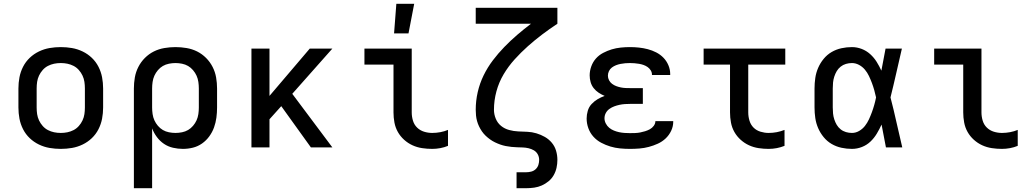

<svg xmlns="http://www.w3.org/2000/svg" viewBox="-20 -776 5440 1011"><path d="M300 8Q270 8 241 3Q212 -2 185 -15Q158 -28 136.5 -48.5Q115 -69 101.5 -95.5Q88 -122 82.5 -151Q77 -180 77 -210V-310Q77 -340 82.5 -369Q88 -398 101.5 -424.5Q115 -451 136.5 -471.5Q158 -492 185 -505Q212 -518 241 -523Q270 -528 300 -528Q330 -528 359 -523Q388 -518 415 -505Q442 -492 463.5 -471.5Q485 -451 498.5 -424.5Q512 -398 517.5 -369Q523 -340 523 -310V-210Q523 -180 517.5 -151Q512 -122 498.5 -95.5Q485 -69 463.5 -48.5Q442 -28 415 -15Q388 -2 359 3Q330 8 300 8ZM300 -76Q318 -76 335 -79.5Q352 -83 367.5 -91Q383 -99 395 -112.5Q407 -126 414.5 -142Q422 -158 424.5 -175Q427 -192 427 -210V-310Q427 -328 424.5 -345Q422 -362 414.5 -378Q407 -394 395 -407.5Q383 -421 367.5 -429Q352 -437 335 -440.5Q318 -444 300 -444Q282 -444 265 -440.5Q248 -437 232.5 -429Q217 -421 205 -407.5Q193 -394 185.5 -378Q178 -362 175.5 -345Q173 -328 173 -310V-210Q173 -192 175.5 -175Q178 -158 185.5 -142Q193 -126 205 -112.5Q217 -99 232.5 -91Q248 -83 265 -79.5Q282 -76 300 -76Z M685 215V-310Q685 -339 690 -368Q695 -397 708.5 -423.5Q722 -450 743 -471Q764 -492 790 -505Q816 -518 845.5 -523Q875 -528 904 -528Q933 -528 962.5 -523Q992 -518 1018 -505Q1044 -492 1065 -471Q1086 -450 1099.5 -423.5Q1113 -397 1118 -368Q1123 -339 1123 -310V-210Q1123 -183 1119.5 -156.5Q1116 -130 1107 -105Q1098 -80 1082 -58Q1066 -36 1044 -20.5Q1022 -5 996 1.5Q970 8 943 8Q917 8 891 2Q865 -4 843.5 -18.5Q822 -33 806 -54.5Q790 -76 781 -100V215ZM904 -76Q921 -76 938.5 -79.5Q956 -83 970.5 -91.5Q985 -100 996.5 -113.5Q1008 -127 1015 -142.5Q1022 -158 1024.5 -175.5Q1027 -193 1027 -210V-310Q1027 -327 1024.5 -344.5Q1022 -362 1015 -377.5Q1008 -393 996.5 -406.5Q985 -420 970.5 -428.5Q956 -437 938.5 -440.5Q921 -444 904 -444Q887 -444 869.5 -440.5Q852 -437 837.5 -428.5Q823 -420 811.5 -406.5Q800 -393 793 -377.5Q786 -362 783.5 -344.5Q781 -327 781 -310V-210Q781 -193 783.5 -175.5Q786 -158 793 -142.5Q800 -127 811.5 -113.5Q823 -100 837.5 -91.5Q852 -83 869.5 -79.5Q887 -76 904 -76Z M1617 0 1461 -217 1399 -148V0H1304V-520H1399V-271L1611 -520H1730L1519 -282L1730 0Z M2256 8Q2229 8 2202.5 4Q2176 0 2152 -11Q2128 -22 2108 -40Q2088 -58 2075 -81Q2062 -104 2057 -130.5Q2052 -157 2052 -184V-436H1899V-520H2148V-184Q2148 -162 2154.5 -140.5Q2161 -119 2176.5 -104Q2192 -89 2213 -82.5Q2234 -76 2256 -76Q2277 -76 2298.5 -80Q2320 -84 2339 -92V-8Q2320 0 2298.5 4Q2277 8 2256 8ZM2055 -600 2067 -756H2161L2131 -600Z M2700 215V131H2751Q2764 131 2777.5 127.5Q2791 124 2801 114.5Q2811 105 2815 92Q2819 79 2819 66Q2819 50 2811.5 36.5Q2804 23 2791 15.5Q2778 8 2763 4.5Q2748 1 2733 0.5Q2718 0 2703 -0.5Q2688 -1 2673 -2.5Q2658 -4 2643 -7Q2628 -10 2614 -15Q2600 -20 2586.5 -26.5Q2573 -33 2560.5 -42Q2548 -51 2537 -61.5Q2526 -72 2517.5 -84.5Q2509 -97 2502.5 -110.5Q2496 -124 2492 -138.5Q2488 -153 2486.5 -168Q2485 -183 2485 -198Q2485 -245 2495.5 -291Q2506 -337 2526.5 -379Q2547 -421 2575 -458Q2603 -495 2635.5 -528.5Q2668 -562 2703.5 -592.5Q2739 -623 2776 -651H2485V-735H2915V-651Q2874 -624 2835 -594.5Q2796 -565 2759.5 -532.5Q2723 -500 2690 -463.5Q2657 -427 2632 -385Q2607 -343 2594 -295Q2581 -247 2581 -198Q2581 -174 2590.5 -151Q2600 -128 2618.5 -113Q2637 -98 2661 -91.5Q2685 -85 2709 -84Q2733 -83 2757 -82Q2781 -81 2804.5 -74Q2828 -67 2849 -55Q2870 -43 2885.5 -24.5Q2901 -6 2908 17.5Q2915 41 2915 66Q2915 87 2910.5 107.5Q2906 128 2895.5 146.5Q2885 165 2868.5 178.5Q2852 192 2833 200.5Q2814 209 2793 212Q2772 215 2751 215Z M3297 8Q3271 8 3245 5.5Q3219 3 3194 -4.5Q3169 -12 3145.5 -24.5Q3122 -37 3104.5 -56.5Q3087 -76 3078 -101Q3069 -126 3069 -152Q3069 -172 3075 -192.5Q3081 -213 3095 -228Q3109 -243 3126.5 -253.5Q3144 -264 3164 -271Q3147 -278 3132 -288Q3117 -298 3106 -312Q3095 -326 3090 -343.5Q3085 -361 3085 -379Q3085 -403 3093.5 -426.5Q3102 -450 3118 -468Q3134 -486 3156 -497.5Q3178 -509 3201 -516Q3224 -523 3248.5 -525.5Q3273 -528 3297 -528Q3321 -528 3344.5 -525.5Q3368 -523 3391 -517Q3414 -511 3435.5 -500Q3457 -489 3473.5 -472Q3490 -455 3499.5 -432.5Q3509 -410 3509 -387V-381H3413V-383Q3413 -395 3406.5 -405.5Q3400 -416 3390 -423Q3380 -430 3368.5 -434Q3357 -438 3345 -440Q3333 -442 3321 -443Q3309 -444 3297 -444Q3285 -444 3272.5 -443Q3260 -442 3247.5 -439.5Q3235 -437 3223.5 -432.5Q3212 -428 3202 -420.5Q3192 -413 3186.5 -401.5Q3181 -390 3181 -377Q3181 -365 3187 -353.5Q3193 -342 3203 -334.5Q3213 -327 3225 -322.5Q3237 -318 3249.5 -315.5Q3262 -313 3274.5 -312.5Q3287 -312 3300 -312H3365V-229H3300Q3285 -229 3270.5 -228Q3256 -227 3242 -224Q3228 -221 3214.5 -216Q3201 -211 3189 -202.5Q3177 -194 3170 -181Q3163 -168 3163 -153Q3163 -139 3170 -125.5Q3177 -112 3188 -103Q3199 -94 3212.5 -88.5Q3226 -83 3240 -80Q3254 -77 3268.5 -76Q3283 -75 3297 -75Q3311 -75 3324.5 -75.5Q3338 -76 3351 -78.5Q3364 -81 3377 -85Q3390 -89 3402 -95.5Q3414 -102 3422.5 -113.5Q3431 -125 3431 -138H3525V-135Q3525 -110 3514 -87Q3503 -64 3485 -47Q3467 -30 3444 -19.5Q3421 -9 3396.5 -2.5Q3372 4 3347 6Q3322 8 3297 8Z M4027 8Q4001 8 3974.5 4Q3948 0 3924 -11Q3900 -22 3880 -40Q3860 -58 3847 -81Q3834 -104 3829 -130.5Q3824 -157 3824 -184V-436H3685V-520H4115V-436H3920V-184Q3920 -162 3926.5 -140.5Q3933 -119 3948 -104Q3963 -89 3984.5 -82.5Q4006 -76 4027 -76Q4049 -76 4070 -80Q4091 -84 4111 -92V-8Q4091 0 4070 4Q4049 8 4027 8Z M4466 8Q4438 8 4410.5 2Q4383 -4 4359 -18Q4335 -32 4317 -54Q4299 -76 4288 -101.5Q4277 -127 4273 -154.5Q4269 -182 4269 -210V-310Q4269 -338 4273 -365.5Q4277 -393 4288 -418.5Q4299 -444 4317 -466Q4335 -488 4359 -502Q4383 -516 4410.5 -522Q4438 -528 4466 -528Q4492 -528 4517 -518.5Q4542 -509 4562 -491Q4582 -473 4596 -450.5Q4610 -428 4621 -404Q4627 -433 4632 -462Q4637 -491 4643 -520H4729Q4714 -456 4699.5 -391.5Q4685 -327 4669 -263Q4686 -198 4700.5 -132Q4715 -66 4731 0H4645Q4639 -30 4633.5 -60Q4628 -90 4622 -120Q4611 -96 4597 -72.5Q4583 -49 4563.5 -30.5Q4544 -12 4518.5 -2Q4493 8 4466 8ZM4466 -76Q4486 -76 4504 -86.5Q4522 -97 4534.5 -113Q4547 -129 4555.5 -147.5Q4564 -166 4571 -185Q4578 -204 4583.5 -223.5Q4589 -243 4593 -263Q4589 -282 4583.5 -301.5Q4578 -321 4571 -339.5Q4564 -358 4555.5 -376Q4547 -394 4534 -409.5Q4521 -425 4503 -434.5Q4485 -444 4466 -444Q4450 -444 4434.5 -439.5Q4419 -435 4406.5 -425Q4394 -415 4386 -401.5Q4378 -388 4373 -372.5Q4368 -357 4366.5 -341.5Q4365 -326 4365 -310V-210Q4365 -194 4366.5 -178.5Q4368 -163 4373 -147.5Q4378 -132 4386 -118.5Q4394 -105 4406.5 -95Q4419 -85 4434.5 -80.5Q4450 -76 4466 -76Z M5256 8Q5229 8 5202.5 4Q5176 0 5152 -11Q5128 -22 5108 -40Q5088 -58 5075 -81Q5062 -104 5057 -130.5Q5052 -157 5052 -184V-436H4899V-520H5148V-184Q5148 -162 5154.5 -140.5Q5161 -119 5176.5 -104Q5192 -89 5213 -82.5Q5234 -76 5256 -76Q5277 -76 5298.5 -80Q5320 -84 5339 -92V-8Q5320 0 5298.5 4Q5277 8 5256 8Z"/></svg>

Font: Iosevka Medium Extended
Style: Regular
Weight: 500
Width: 7
Monospace: yes
Designer: Belleve Invis
Foundry: Belleve Invis
Version: Version 32.5.0; ttfautohint (v1.8.4)